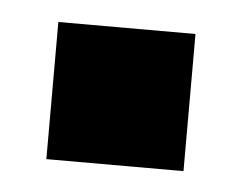

<svg xmlns="http://www.w3.org/2000/svg" viewBox="-28 -469 275 218"><g transform="rotate(5 109.5 -360.0)"><path d="M187.5 -281.2H31.2V-437.5H187.5Z"/></g></svg>

Font: Signwood
Style: Regular
Weight: 400
Designer: GGBotNet
Foundry: GGBotNet
Version: 0.95